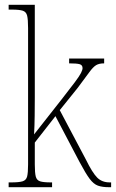

<svg xmlns="http://www.w3.org/2000/svg" viewBox="-20 -780 483 800"><path d="M16 0V-20H27Q59 -20 74 -24.5Q89 -29 93 -44.5Q97 -60 97 -95V-663Q97 -699 93 -715Q89 -731 74.5 -735.5Q60 -740 30 -740H16V-760H125V-373Q125 -342 124.5 -299Q124 -256 122 -220L236 -365Q272 -411 291.5 -437Q311 -463 317.5 -476Q324 -489 324 -496Q324 -509 312 -512.5Q300 -516 268 -516V-536H414V-516Q393 -516 380.5 -508.5Q368 -501 352 -479Q336 -457 303 -413L229 -321L338 -115Q365 -60 385 -40Q405 -20 437 -20H443V0H434Q406 0 388 -6.5Q370 -13 353.5 -35Q337 -57 312 -104L211 -296L125 -186V-95Q125 -60 129 -44.5Q133 -29 147 -24.5Q161 -20 192 -20H197V0Z"/></svg>

Font: Noto Serif Condensed Thin
Style: Regular
Weight: 100
Width: 3
Designer: Monotype Design Team
Foundry: Monotype Imaging Inc.
Version: Version 2.013; ttfautohint (v1.8.4.7-5d5b)